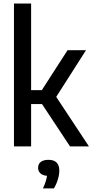

<svg xmlns="http://www.w3.org/2000/svg" viewBox="-20 -828 523 1086"><path d="M376 0 217.5 -239.5H156V0H59V-808H156V-318H216.5L362 -544H466.5L298 -280L483 0ZM315.5 136.5Q315.5 159.5 307.2 187Q299 214.5 285 237.5H223Q241.5 198 246 166.5Q221.5 164.5 208.5 152.5Q195.5 140.5 195.5 121Q195.5 100 210.5 88Q225.5 76 254.5 76Q285 76 300.2 91.5Q315.5 107 315.5 136.5Z"/></svg>

Font: Encode Sans Condensed Medium
Style: Regular
Weight: 500
Width: 3
Designer: Multiple Designers
Foundry: Impallari Type
Version: Version 2.000